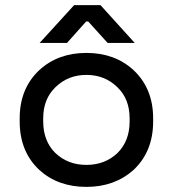

<svg xmlns="http://www.w3.org/2000/svg" viewBox="-20 -717 660 751"><path d="M579 -254V-242Q579 -124 502 -52Q428 14 318 14Q207 14 134 -52Q57 -124 57 -242V-254Q57 -371 134 -443Q207 -510 318 -510Q429 -510 502 -443Q579 -371 579 -254ZM196 -119Q245 -72 318 -72Q391 -72 440 -119Q487 -166 487 -242V-254Q487 -330 439 -376Q390 -424 318 -424Q246 -424 197 -376Q149 -330 149 -254V-242Q149 -166 196 -119ZM135 -549 270 -697H373L507 -549H401L325 -633H317L242 -549Z"/></svg>

Font: Rilu
Style: Bold
Weight: 500
Designer: Alí Sinisterra
Foundry: Alí Sinisterra
Version: ""